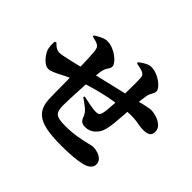

<svg xmlns="http://www.w3.org/2000/svg" viewBox="-182 -1069 1363 1363"><g transform="rotate(45 500.0 -387.0)"><path d="M571 37Q480 37 416 24Q352 11 317.5 -26Q283 -63 279 -135Q278 -168 277.5 -210.5Q277 -253 277 -302Q276 -324 276 -347Q254 -337 236 -328Q196 -307 169 -295Q142 -283 124 -283Q97 -283 70.5 -309Q44 -335 28 -368Q21 -384 19.5 -405.5Q18 -427 19 -452L32 -457Q50 -437 66.5 -428.5Q83 -420 102 -420Q111 -420 135.5 -425Q160 -430 193.5 -437.5Q227 -445 263 -454Q268 -455 274 -457Q273 -483 273 -509Q271 -562 267 -603Q265 -624 260.5 -633.5Q256 -643 245 -650Q232 -658 217 -661.5Q202 -665 186 -669L184 -680Q205 -694 232 -707Q259 -720 281 -720Q309 -720 336.5 -709Q364 -698 386 -681.5Q408 -665 421 -647.5Q434 -630 434 -616Q434 -604 428 -595Q422 -586 415 -574.5Q408 -563 403 -543Q399 -527 397 -498Q396 -494 396 -490Q406 -492 417 -495Q465 -507 515.5 -518.5Q566 -530 611 -541Q622 -544 633 -546Q633 -552 633 -558Q634 -596 634 -636.5Q634 -677 632 -706Q631 -732 599 -743Q584 -748 571 -750.5Q558 -753 542 -756L540 -767Q562 -785 586.5 -798Q611 -811 631 -811Q666 -811 700.5 -794Q735 -777 757.5 -754Q780 -731 780 -712Q780 -701 774 -690.5Q768 -680 761.5 -667Q755 -654 752 -635Q748 -609 744 -575Q744 -574 744 -573Q764 -578 779 -582Q811 -589 825 -591.5Q839 -594 844 -594Q872 -594 903 -584Q934 -574 955.5 -554Q977 -534 977 -504Q977 -475 958.5 -464Q940 -453 908 -453Q882 -453 860.5 -457.5Q839 -462 809 -465Q781 -468 736 -465Q735 -448 734 -428Q731 -383 726.5 -340Q722 -297 714 -270Q704 -232 673.5 -204Q643 -176 599 -176Q576 -176 562.5 -186Q549 -196 541 -220Q531 -249 502 -272.5Q473 -296 441 -317L445 -328Q485 -319 522 -312.5Q559 -306 574 -306Q593 -306 603 -310.5Q613 -315 619 -340Q623 -355 625.5 -385.5Q628 -416 630 -448Q630 -450 630 -451Q580 -444 529 -432Q476 -420 426 -405Q407 -400 390 -394Q388 -365 387 -336Q384 -285 382.5 -242.5Q381 -200 381 -176Q381 -148 385.5 -130Q390 -112 401.5 -101.5Q413 -91 435 -86.5Q457 -82 493 -82Q556 -82 609 -91Q662 -100 697 -109Q732 -118 740 -118Q765 -118 789 -110Q813 -102 829 -86Q845 -70 845 -44Q845 -23 828 -6.5Q811 10 776 19Q742 28 690 32.5Q638 37 571 37Z"/></g></svg>

Font: Noto Serif HK ExtraLight Black
Style: Regular
Weight: 900
Version: Version 2.002-H1;hotconv 1.1.0;makeotfexe 2.6.0